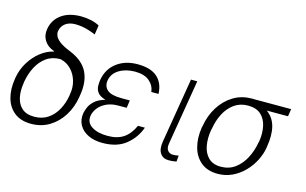

<svg xmlns="http://www.w3.org/2000/svg" viewBox="-93 -1010 2020 1268"><g transform="rotate(15 917.0 -375.5)"><path d="M127.8 -623.6Q138.8 -687.1 189.8 -724.1Q240.8 -761 322.1 -761.4Q397.4 -761 449.9 -733L440 -669Q419.4 -679 380.5 -690Q341.6 -701 300.1 -701.3Q257.1 -701 231.2 -680.6Q205.3 -660.2 200.3 -626.4Q198.2 -612.9 205.3 -595.3Q212.4 -577.8 236.9 -558.6Q261.4 -539.4 310.7 -519.9Q403.4 -482.2 435.5 -415.1Q467.7 -348 450.3 -252.8L448.9 -242.9Q437.1 -171.2 401.3 -114Q365.4 -56.8 310.4 -23.4Q255.3 9.9 186.4 9.9Q116.1 9.9 72.3 -24.1Q28.4 -58.2 11.9 -116.8Q-4.6 -175.4 7.1 -248.6L8.5 -258.5Q18.8 -316.8 48.7 -365.2Q78.5 -413.7 120.4 -446.6Q162.3 -479.4 208.8 -490.1L209.9 -492.9Q164.1 -508.5 142 -543.5Q120 -578.5 127.8 -623.6ZM71.4 -248.2 70 -237.2Q61.4 -183.9 70.5 -139.4Q79.5 -94.8 109.7 -67.8Q139.9 -40.8 194.6 -40.8Q248.6 -40.8 287.8 -67.6Q327.1 -94.5 351.2 -139.2Q375.4 -183.9 383.9 -237.2L385.3 -248.2Q393.5 -293.7 381 -337Q368.6 -380.3 338.6 -411.9Q308.6 -443.5 263.8 -453.1Q208.8 -453.1 169.2 -424.9Q129.6 -396.7 105.3 -350Q81 -303.3 71.4 -248.2Z M770.2 -259.6H769.5L769.2 -255.7H711.6Q665.5 -255.7 631.6 -239.5Q597.7 -223.4 577.6 -198Q557.5 -172.6 552.9 -144.5Q545.1 -97.3 585.2 -70.7Q625.4 -44 695 -44Q761.4 -44 803.4 -72.3Q845.5 -100.5 872.5 -160.2H919.7Q893.8 -87.4 833.6 -38.7Q773.4 9.9 674 9.9Q616.8 9.9 575.5 -10.3Q534.1 -30.5 514.4 -66.2Q494.7 -101.9 502.1 -147.7Q505.3 -165.1 515.3 -188.9Q525.2 -212.7 549.7 -235.1Q574.2 -257.5 620.4 -270.6Q580.3 -282.3 565.5 -302.7Q550.8 -323.2 550.4 -346.6Q550.1 -370 553.3 -390.3Q566.8 -465.6 624.1 -509.1Q681.5 -552.6 766.3 -552.6Q856.5 -552.6 901.5 -511.9Q946.4 -471.2 948.9 -398.8H899.5Q894.9 -442.5 860.6 -471.6Q826.3 -500.7 762.1 -501.1Q698.5 -500.7 653.8 -473.4Q609 -446 600.9 -397.7Q594.5 -357.2 622 -332.7Q649.5 -308.2 719.1 -308.2H777Z M1131.7 -545.5H1174.7L1100.9 -101.9Q1095.2 -68.5 1108.3 -52Q1121.4 -35.5 1143.1 -35.5Q1158 -35.5 1169 -37.3Q1180 -39.1 1182.9 -39.8L1179.3 1.8Q1174 2.8 1160.3 5Q1146.7 7.1 1125.4 7.1Q1088.1 7.1 1068.7 -20.8Q1049.4 -48.7 1057.9 -101.9Z M1282.3 -258.5 1285.2 -269.9Q1297.2 -343 1333.8 -401.5Q1370.4 -459.9 1426 -494.1Q1481.5 -528.4 1549.4 -528.4Q1559.3 -529.5 1568.2 -528.4H1821L1813.2 -477.6H1668.3Q1715.6 -443.2 1730.1 -385.3Q1744.7 -327.4 1731.2 -248.6L1729.8 -238.6Q1722.3 -193.9 1699.6 -149.7Q1676.8 -105.5 1641.5 -69.4Q1606.2 -33.4 1560.5 -11.7Q1514.9 9.9 1461.3 9.9Q1392.4 9.9 1348.4 -25.6Q1304.3 -61.1 1287.5 -122Q1270.6 -182.9 1282.3 -258.5ZM1349.1 -269.9 1346.2 -258.5Q1336.3 -201 1345.2 -151.3Q1354 -101.6 1384.6 -71.2Q1415.1 -40.8 1469.5 -40.8Q1525.6 -40.8 1566.8 -71.2Q1608 -101.6 1633.9 -151.3Q1659.8 -201 1669.7 -258.5L1672.6 -269.9Q1681.1 -325.3 1671 -372.7Q1660.9 -420.1 1629.3 -448.9Q1597.7 -477.6 1541.2 -477.6Q1486.9 -477.6 1446.9 -448.9Q1407 -420.1 1382.5 -372.7Q1358 -325.3 1349.1 -269.9Z"/></g></svg>

Font: Inter UI Extra Light
Style: Italic
Weight: 200
Italic angle: -9.39999°
Designer: Rasmus Andersson
Foundry: rsms
Version: 3.2;8d6f07862